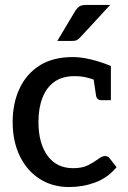

<svg xmlns="http://www.w3.org/2000/svg" viewBox="-20 -747 515 774"><path d="M258 7Q192 7 140.5 -25.5Q89 -58 60 -117.5Q31 -177 31 -255Q31 -331 59 -390.5Q87 -450 140.5 -483.5Q194 -517 274 -517Q307 -517 348 -507Q389 -497 427 -481V-421H372Q352 -429 330 -434.5Q308 -440 280 -440Q231 -440 199 -417Q167 -394 151 -352.5Q135 -311 135 -255Q135 -170 171.5 -119.5Q208 -69 275 -69Q312 -69 336 -81.5Q360 -94 376 -106Q392 -118 402 -118Q408 -118 413 -116Q418 -114 421 -110L450 -73Q414 -30 364 -11.5Q314 7 258 7ZM356 -437 427 -421V-343H391Q379 -343 373.5 -348.5Q368 -354 367 -363ZM211 -582 284 -704Q291 -715 300 -721Q309 -727 327 -727H424L305 -598Q297 -589 290 -585.5Q283 -582 271 -582Z"/></svg>

Font: Aleo Medium
Style: Regular
Weight: 500
Designer: Alessio Laiso
Foundry: Alessio Laiso
Version: Version 2.001;gftools[0.9.29]